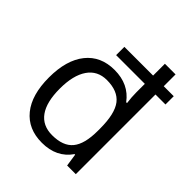

<svg xmlns="http://www.w3.org/2000/svg" viewBox="-211 -892 1034 1034"><g transform="rotate(45 306.5 -375.0)"><path d="M450.2 -71.8H445.8Q389.6 9.8 277.8 9.8Q172.9 9.8 114.5 -62Q56.2 -133.8 56.2 -266.1Q56.2 -398.4 114.7 -471.7Q173.3 -544.9 277.8 -544.9Q386.7 -544.9 444.8 -465.8H451.2Q445.8 -506.3 445.8 -542V-606.9H227.1V-669.9H445.8V-759.8H526.9V-669.9H603V-606.9H526.9V0H460.9ZM288.1 -58.1Q371.1 -58.1 408.4 -103.3Q445.8 -148.4 445.8 -249V-266.1Q445.8 -379.9 408 -428.5Q370.1 -477.1 287.1 -477.1Q215.8 -477.1 178 -421.6Q140.1 -366.2 140.1 -265.1Q140.1 -162.6 177.7 -110.4Q215.3 -58.1 288.1 -58.1Z"/></g></svg>

Font: Zoram GWebM
Style: Regular
Weight: 400
Foundry: Ascender Corporation
Version: Version 1.000